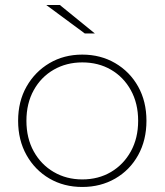

<svg xmlns="http://www.w3.org/2000/svg" viewBox="-20 -740 654 763"><path d="M307 3Q234 3 176.5 -30.5Q119 -64 85.5 -123.5Q52 -183 52 -260Q52 -337 85.5 -396Q119 -455 176.5 -489Q234 -523 307 -523Q380 -523 438 -489Q496 -455 529 -396Q562 -337 562 -260Q562 -183 529 -123.5Q496 -64 438 -30.5Q380 3 307 3ZM307 -27Q371 -27 421 -56.5Q471 -86 500 -138.5Q529 -191 529 -260Q529 -329 500 -381.5Q471 -434 421 -463Q371 -492 307 -492Q244 -492 193.5 -463Q143 -434 114 -381.5Q85 -329 85 -260Q85 -191 114 -138.5Q143 -86 193.5 -56.5Q244 -27 307 -27ZM317 -607 164 -720H218L357 -607Z"/></svg>

Font: Montserrat ExtraLight
Style: Regular
Weight: 200
Designer: Julieta Ulanovsky
Foundry: Julieta Ulanovsky
Version: Version 9.000; ttfautohint (v1.8.4.7-5d5b)